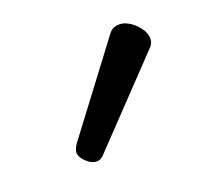

<svg xmlns="http://www.w3.org/2000/svg" viewBox="-62 -822 401 377"><g transform="rotate(-30 139.0 -633.0)"><path d="M69.3 -527.3Q57.6 -527.3 47.9 -539.6Q39.1 -550.8 39.1 -559.6Q39.1 -567.9 49.3 -578.1L214.8 -732.4Q222.2 -739.3 231.9 -739.3Q250.5 -739.3 266.1 -719.2Q277.8 -703.1 277.8 -689.5Q277.8 -676.3 267.6 -668.9L82 -532.2Q75.7 -527.3 69.3 -527.3Z"/></g></svg>

Font: Gayathri
Style: Regular
Weight: 400
Designer: Binoy Dominic <binoy.domenic@gmail.com>
Foundry: SMC
Version: Version 1.000